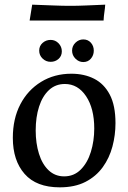

<svg xmlns="http://www.w3.org/2000/svg" viewBox="-20 -789 550 823"><path d="M236 14Q136 14 85.5 -43.5Q35 -101 35 -198Q35 -280 67 -341.5Q99 -403 156 -438Q213 -473 286 -473Q341 -473 383.5 -451.5Q426 -430 450.5 -383.5Q475 -337 475 -261Q475 -210 462 -161Q449 -112 420.5 -72.5Q392 -33 346.5 -9.5Q301 14 236 14ZM255 -33Q297 -33 326 -62Q355 -91 369.5 -138Q384 -185 384 -238Q384 -324 349 -376.5Q314 -429 258 -429Q218 -429 190 -403Q162 -377 147.5 -332Q133 -287 133 -230Q133 -175 147 -130Q161 -85 188.5 -59Q216 -33 255 -33ZM337 -523Q318 -523 303.5 -537.5Q289 -552 289 -572Q289 -592 303.5 -606Q318 -620 337 -620Q357 -620 369.5 -606Q382 -592 382 -572Q382 -552 369.5 -537.5Q357 -523 337 -523ZM197 -524Q177 -524 162.5 -538Q148 -552 148 -572Q148 -592 162.5 -605Q177 -618 197 -618Q217 -618 231 -603.5Q245 -589 245 -569Q245 -549 231 -536.5Q217 -524 197 -524ZM107 -701 118 -769Q174 -767 211.5 -765.5Q249 -764 281 -764Q313 -764 347.5 -765.5Q382 -767 431 -769Q430 -753 427.5 -737Q425 -721 424 -701Z"/></svg>

Font: Maname
Style: Regular
Weight: 400
Designer: Pathum Egodawatta
Foundry: mooniak
Version: Version 1.000; ttfautohint (v1.8.4.7-5d5b)